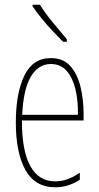

<svg xmlns="http://www.w3.org/2000/svg" viewBox="-20 -876 420 813"><path d="M195 -630Q248 -630 278 -596Q308 -562 321 -508Q334 -454 334 -394V-366H73Q72 -241 107.5 -174.5Q143 -108 214 -108Q266 -108 318 -145V-115Q297 -101 271 -92Q245 -83 214 -83Q128 -83 87.5 -156.5Q47 -230 47 -357Q47 -481 83 -555.5Q119 -630 195 -630ZM195 -605Q143 -605 111 -552Q79 -499 74 -390H310Q311 -449 299.5 -497.5Q288 -546 262.5 -575.5Q237 -605 195 -605ZM149 -856Q175 -815 204.5 -780Q234 -745 263 -710V-699H247Q228 -718 204 -743.5Q180 -769 157.5 -796.5Q135 -824 118 -849V-856Z"/></svg>

Font: Noto Sans Kannada UI ExtraCondensed Thin
Style: Regular
Weight: 100
Width: 2
Designer: Jelle Bosma - Monotype Design Team
Foundry: Monotype Imaging Inc.
Version: Version 2.005; ttfautohint (v1.8.4.7-5d5b)